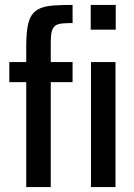

<svg xmlns="http://www.w3.org/2000/svg" viewBox="-20 -763 545 783"><path d="M87 0V-428H18V-510H87V-573Q87 -620 92 -651Q97 -682 109 -700.5Q121 -719 142.5 -728.5Q164 -738 197 -740.5Q230 -743 276 -743V-669Q248 -669 231 -667Q214 -665 204.5 -657.5Q195 -650 191 -634.5Q187 -619 187 -592V-510H276V-428H187V0ZM351 0V-510H451V0ZM350 -642V-743H452V-642Z"/></svg>

Font: Saira Condensed SemiBold
Style: Regular
Weight: 600
Width: 3
Designer: Hector Gatti with collaboration of the Omnibus-Type team
Foundry: Omnibus-Type
Version: Version 1.100